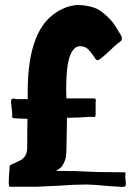

<svg xmlns="http://www.w3.org/2000/svg" viewBox="-20 -749 540 769"><path d="M484 -11Q484 -4 479.5 -2Q475 0 468.5 -0.5Q462 -1 459 -1L412 -4Q352 -10 327 -10Q275 -10 212 -5L165 -3L127 -1H19Q15 -1 15 -19Q15 -37 19 -85Q19 -88 54 -103Q89 -118 89 -156Q89 -236 90 -264V-273Q74 -273 62.5 -274Q51 -275 45 -275Q33 -275 30.5 -277.5Q28 -280 28.5 -284.5Q29 -289 29 -291Q29 -299 26 -321.5Q23 -344 25 -348Q25 -354 35 -354L48 -352H91V-382Q91 -584 169 -669Q190 -691 216 -706Q243 -721 263.5 -725Q284 -729 284 -729Q354 -729 390 -700Q426 -671 441 -646Q456 -621 460 -615Q468 -604 468 -595Q468 -588 463.5 -584Q459 -580 449 -573Q439 -565 425 -551Q389 -517 378 -511Q375 -508 371 -508Q365 -508 360.5 -516Q356 -524 353 -527Q343 -542 331.5 -553Q320 -564 300 -564Q275 -564 260 -524.5Q245 -485 245 -386L246 -355H355Q364 -355 364 -347L363 -338V-288Q363 -280 354 -280L340 -281Q333 -281 313 -279.5Q293 -278 279 -278L248 -277V-257L246 -148Q246 -146 244.5 -126Q243 -106 229 -84Q221 -73 203 -65L251 -64Q290 -64 300 -63L371 -60L474 -59H476Q483 -59 483 -54L482 -46Q481 -42 482.5 -31Q484 -20 484 -11Z"/></svg>

Font: Barrio
Style: Regular
Weight: 400
Designer: Pablo Cosgaya & Sergio Jimenez
Foundry: Pablo Cosgaya & Sergio Jimenez
Version: Version 1.005